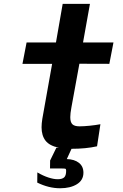

<svg xmlns="http://www.w3.org/2000/svg" viewBox="-20 -771 640 1000"><path d="M174 180 174.5 127Q204.5 144.5 232 153.5Q259.5 162.5 280.5 162.5Q303 162.5 313.8 153.2Q324.5 144 324.5 118Q324.5 109.5 320.8 108Q317 106.5 301 106.5H240.5L241 65L273.5 -1.5H287Q238 -11.5 217.2 -38.2Q196.5 -65 196.5 -108Q196.5 -127.5 200.5 -152.5L251.5 -438.5H97L118.5 -550H271.5L306.5 -751H448.5L412.5 -550H571L549.5 -438.5L393.5 -439L352 -212Q346 -180.5 346 -160.5Q346 -134.5 357 -123.8Q368 -113 394 -113Q416 -113 447.5 -116.2Q479 -119.5 503 -124L485.5 -9Q427.5 4 352.5 4L328 57.5H327Q367.5 58.5 391 77Q414.5 95.5 414.5 128.5Q414.5 167.5 380.5 188.5Q346.5 209.5 293 209.5Q234 209.5 174 180Z"/></svg>

Font: JuliaMono ExtraBoldItalic
Style: Regular
Weight: 800
Italic angle: -9°
Monospace: yes
Designer: cormullion
Foundry: corm
Version: Version 0.049; ttfautohint (v1.8.4)